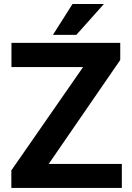

<svg xmlns="http://www.w3.org/2000/svg" viewBox="-20 -921 646 941"><path d="M35.6 0ZM218.8 -117.7H577.1V0H35.6V-85.9L387.2 -592.3H36.1V-710.9H569.3V-627ZM335.4 -901.4H489.3L354 -750H239.3Z"/></svg>

Font: Roboto
Style: Bold
Weight: 700
Designer: Google
Version: Version 2.134; 2016; ttfautohint (v1.6)